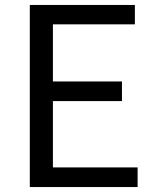

<svg xmlns="http://www.w3.org/2000/svg" viewBox="-20 -753 628 773"><path d="M100 -733H523V-655H193V-425H471V-346H193V-79H534V0H100Z"/></svg>

Font: SpoqaHanSans-Regular
Style: Regular
Weight: 400
Designer: [Spoqa Han Sans] Dong-huui Kim \uAE40 \uB3D9 \uD718  Younghwa Kang \uAC15 \uC601 \uD654  [Noto Sans] Ryoko NISHIZUKA \u8
Foundry: Spoqa (http://www.spoqa-han-sans.com)
Version: Version 2.000